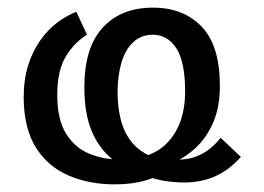

<svg xmlns="http://www.w3.org/2000/svg" viewBox="-20 -469 692 503"><path d="M369 -6 390 -61Q406 -57 421 -54Q436 -51 450 -51Q479 -51 506.5 -64.5Q534 -78 558 -108L611 -58Q581 -24 544.5 -7.5Q508 9 463 9Q439 9 415 5.5Q391 2 369 -6ZM180 -438 208 -378Q176 -359 153 -322Q130 -285 130 -220Q130 -156 153 -119Q176 -82 213.5 -66.5Q251 -51 295 -51Q380 -51 422.5 -99.5Q465 -148 465 -229Q465 -307 442 -342.5Q419 -378 380 -378Q350 -378 329 -358.5Q308 -339 298 -304.5Q288 -270 288 -225Q289 -156 312.5 -115Q336 -74 380 -58L360 -6Q312 -22 276 -50.5Q240 -79 220.5 -125Q201 -171 201 -241Q201 -344 249 -396.5Q297 -449 381 -449Q460 -449 508 -399.5Q556 -350 556 -244Q556 -188 538.5 -148Q521 -108 493 -82Q465 -56 433 -43V-29Q405 -10 367 2Q329 14 281 14Q213 14 159 -9.5Q105 -33 74 -82.5Q43 -132 42 -212Q42 -260 53.5 -297Q65 -334 85 -362.5Q105 -391 129.5 -409.5Q154 -428 180 -438Z"/></svg>

Font: Podkova Medium
Style: Regular
Weight: 500
Designer: Ilya Yudin
Foundry: Cyreal (www.cyreal.org)
Version: Version 2.103